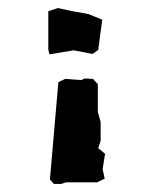

<svg xmlns="http://www.w3.org/2000/svg" viewBox="-20 -443 390 477"><path d="M234 -394 200 -408 156 -416 124 -423 100 -415V-320L103 -308L163 -318L210 -309L224 -319ZM241 -61 224 -75 230 -93V-140L223 -165V-234L211 -247L190 -248L182 -244L142 -247L125 -239L104 3L114 14H132L144 10H221L240 1L235 -23Z"/></svg>

Font: Dokdo
Style: Regular
Weight: 400
Version: Version 2.00